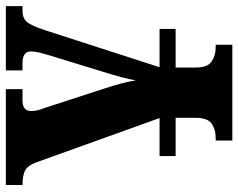

<svg xmlns="http://www.w3.org/2000/svg" viewBox="-99 -477 815 657"><g transform="rotate(-90 308.5 -148.5)"><path d="M103 45V-10H233L81 -433Q71 -460 54.5 -469.5Q38 -479 4 -479V-536H332V-479H293Q257 -479 257 -449Q257 -436 261 -422.5Q265 -409 268 -402L335 -196Q345 -165 351.5 -140.5Q358 -116 362 -91Q366 -115 373 -141Q380 -167 386 -186L450 -395Q454 -409 457.5 -423Q461 -437 461 -450Q461 -479 421 -479H396V-536H616V-479H598Q576 -479 563 -465Q550 -451 534 -403L407 -10H538V45H406V114Q406 155 427 168.5Q448 182 473 182H484V239H156V182H167Q193 182 213.5 168.5Q234 155 234 112V45Z"/></g></svg>

Font: Noto Serif ExtraBold
Style: Regular
Weight: 800
Designer: Monotype Design Team
Foundry: Monotype Imaging Inc.
Version: Version 2.014